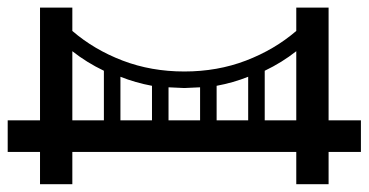

<svg xmlns="http://www.w3.org/2000/svg" viewBox="-20 -596 958 499"><path d="M250 -283.2H168V-462.9C192.7 -443.4 220.1 -426.4 250 -412.1ZM168 -117.2V-201.2H750V-117.2H834V-201.2H918V-283.2H834V-576.2H750V-515.6C712.2 -483.1 668.6 -457.4 619.1 -438.5C569.7 -419.6 516.3 -410.2 459 -410.2C401.7 -410.2 348.3 -419.6 298.8 -438.5C249.3 -457.4 205.7 -483.1 168 -515.6V-576.2H84V-283.2H0V-201.2H84V-117.2ZM668 -412.1C697.9 -426.4 725.3 -443.4 750 -462.9V-283.2H668ZM625 -283.2H543V-373C571.6 -378.3 599 -386.1 625 -396.5ZM500 -283.2H418V-369.1L459 -367.2L500 -369.1ZM375 -283.2H293V-396.5C319 -386.1 346.4 -378.3 375 -373Z"/></svg>

Font: CaskaydiaCove Nerd Font
Style: Bold
Weight: 700
Designer: Aaron Bell
Foundry: Saja Typeworks
Version: Version 2111.1;Nerd Fonts 2.3.0